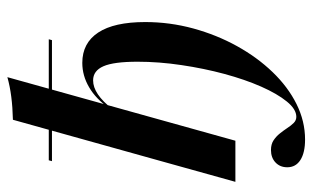

<svg xmlns="http://www.w3.org/2000/svg" viewBox="-186 -485 863 531"><g transform="rotate(-90 245.5 -219.5)"><path d="M66.1 -208.1 179.8 -615.3Q214.5 -616.1 243.1 -619.8Q271.8 -623.4 297.6 -630.6L179.8 -208.1ZM8.1 0 66.1 -208.1H179.8L121.8 0ZM125 192.7Q88.7 192.7 68.5 179.8Q48.4 166.9 48.4 143.5Q48.4 123.4 61.7 110.9Q75 98.4 96 98.4Q112.1 98.4 123 105.6Q133.9 112.9 141.9 123Q150 133.1 156.9 143.5Q163.7 154 171 161.3Q178.2 168.5 187.9 168.5Q208.9 168.5 230.2 142.3Q251.6 116.1 271.4 71.4Q291.1 26.6 306.5 -30.2Q321.8 -87.1 331 -149.2Q340.3 -211.3 340.3 -271Q340.3 -336.3 327.8 -364.9Q315.3 -393.5 288.7 -393.5Q250.8 -393.5 209.7 -340.3L212.1 -349.2Q237.1 -385.5 269.4 -404.4Q301.6 -423.4 337.1 -423.4Q391.9 -423.4 421 -379.4Q450 -335.5 450 -249.2Q450 -181.5 432.3 -116.5Q414.5 -51.6 383.5 4.4Q352.4 60.5 311.7 102.8Q271 145.2 223.4 169Q175.8 192.7 125 192.7ZM65.3 -507.3 67.7 -516.1H402.4L400 -507.3Z"/></g></svg>

Font: Playfair 144pt
Style: Bold Italic
Weight: 700
Italic angle: -15.6°
Designer: Claus Eggers Sørensen
Foundry: Claus Eggers Sørensen
Version: Version 2.203